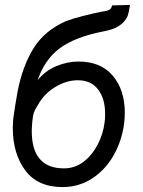

<svg xmlns="http://www.w3.org/2000/svg" viewBox="-20 -752 581 780"><path d="M32 -232Q32 -245 34 -271Q36 -288 42 -325Q48 -362 52 -383Q73 -488 118 -558.5Q163 -629 248 -666Q280 -678 316.5 -687Q353 -696 362 -698L390 -704Q415 -707 424 -712Q433 -717 435 -730L508 -732Q504 -704 499.5 -690Q495 -676 479 -659Q463 -645 448 -638.5Q433 -632 418.5 -628.5Q404 -625 398 -624Q282 -601 221 -554.5Q160 -508 133 -426Q163 -464 208 -483Q253 -502 299 -502Q390 -502 438.5 -444Q487 -386 487 -294Q487 -272 484 -248Q474 -177 440.5 -119Q407 -61 353.5 -26.5Q300 8 234 8Q133 8 82.5 -60Q32 -128 32 -232ZM407 -290Q407 -351 378.5 -388.5Q350 -426 296 -426Q250 -426 204.5 -398.5Q159 -371 135 -327Q117 -301 114 -279.5Q111 -258 111 -256Q109 -232 109 -220Q109 -68 240 -68Q284 -68 319 -94.5Q354 -121 376.5 -164Q399 -207 405 -255Q407 -267 407 -290Z"/></svg>

Font: Bellota
Style: Bold Italic
Weight: 700
Italic angle: -7.5°
Designer: Kemie Guaida
Foundry: Kemie Guaida
Version: Version 4.001